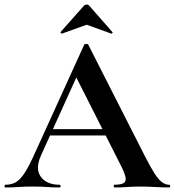

<svg xmlns="http://www.w3.org/2000/svg" viewBox="-28 -826 770 846"><path d="M171 -229 186 -257H474L481 -229ZM717 -12Q722 -12 722 -6Q722 0 717 0Q687 0 654.5 -2Q622 -4 592 -4Q558 -4 533 -2Q508 0 477 0Q473 0 473 -6Q473 -12 477 -12Q518 -12 524.5 -28.5Q531 -45 506 -94L303 -495L352 -581L153 -142Q126 -82 152 -47Q178 -12 234 -12Q239 -12 239 -6Q239 0 234 0Q204 0 179 -2Q154 -4 116 -4Q77 -4 53.5 -2Q30 0 -4 0Q-8 0 -8 -6Q-8 -12 -4 -12Q23 -12 42.5 -23.5Q62 -35 81.5 -65.5Q101 -96 126 -152L343 -629Q344 -632 352 -632.5Q360 -633 361 -629L611 -137Q635 -90 652.5 -62.5Q670 -35 685.5 -23.5Q701 -12 717 -12ZM239 -685 342 -801Q347 -806 354 -806Q361 -806 365 -801L467 -685Q470 -684 467 -680.5Q464 -677 462 -678L354 -717L245 -678Q244 -677 240.5 -680.5Q237 -684 239 -685Z"/></svg>

Font: Cormorant Infant Light
Style: Bold
Weight: 700
Version: Version 4.001